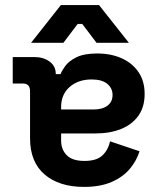

<svg xmlns="http://www.w3.org/2000/svg" viewBox="-20 -720 617 754"><path d="M548 -351Q548 -300 523.5 -265.5Q499 -231 455.5 -213.5Q412 -196 356 -196H220V-168Q220 -133 242 -110.5Q264 -88 312 -88Q359 -88 382 -109.5Q405 -131 412 -165L528 -126Q516 -88 489.5 -56.5Q463 -25 418.5 -5.5Q374 14 310 14Q212 14 155 -35Q98 -84 98 -177V-362Q98 -392 70 -392H30V-496H114Q151 -496 175 -478Q199 -460 199 -430V-429H218Q222 -441 236 -460.5Q250 -480 280 -495Q310 -510 362 -510Q415 -510 457 -491.5Q499 -473 523.5 -437.5Q548 -402 548 -351ZM220 -300V-290H347Q382 -290 402 -305Q422 -320 422 -347Q422 -374 401 -391Q380 -408 340 -408Q287 -408 253.5 -378.5Q220 -349 220 -300ZM102 -552 219 -700H369L486 -552H359L303 -626H285L229 -552Z"/></svg>

Font: Space 7353
Style: Regular
Weight: 400
Designer: Christine Claussen + Ruben Lyon  (Space 7353)
Version: Version 1.000;FEAKit 1.0